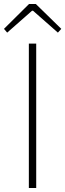

<svg xmlns="http://www.w3.org/2000/svg" viewBox="-35 -945 328 965"><path d="M110 0V-726H147V0ZM1 -781 -15 -800 111 -925H145L273 -800L256 -781L131 -891H126Z"/></svg>

Font: Noto Sans KR Thin Thin
Style: Regular
Weight: 250
Version: Version 2.004-H2;hotconv 1.0.118;makeotfexe 2.5.65603